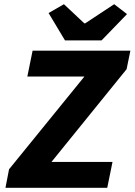

<svg xmlns="http://www.w3.org/2000/svg" viewBox="-20 -893 640 913"><path d="M194 -85 156 -123H515L490 0H6L23 -88L422 -579L476 -529H110L135 -652H600L582 -564ZM289 -701 211 -831 284 -873 381 -782H385L523 -873L584 -826L463 -701Z"/></svg>

Font: Source Code Pro ExtraLight ExtraBold
Style: Italic
Weight: 800
Italic angle: -11°
Monospace: yes
Version: Version 1.016;hotconv 1.0.116;makeotfexe 2.5.65601